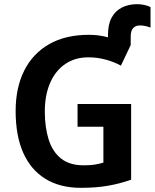

<svg xmlns="http://www.w3.org/2000/svg" viewBox="-20 -891 742 921"><path d="M638 -871Q658 -871 675.5 -866.5Q693 -862 702 -857V-759Q694 -762 680.5 -765.5Q667 -769 651 -769Q630 -769 618.5 -756Q607 -743 607 -716V-675L560 -576Q530 -593 489 -604.5Q448 -616 404 -616Q340 -616 293 -584Q246 -552 220.5 -493.5Q195 -435 195 -356Q195 -280 213.5 -221.5Q232 -163 273 -130.5Q314 -98 381 -98Q413 -98 435 -101.5Q457 -105 476 -111V-283H352V-392H609V-29Q555 -10 498 0Q441 10 368 10Q268 10 198 -33Q128 -76 91.5 -158Q55 -240 55 -358Q55 -470 96 -552Q137 -634 215.5 -679Q294 -724 406 -724Q430 -724 453 -721Q476 -718 498 -712V-724Q498 -774 515.5 -806.5Q533 -839 565 -855Q597 -871 638 -871Z"/></svg>

Font: Noto Sans Display SemiBold
Style: Regular
Weight: 600
Designer: Monotype Design Team
Foundry: Monotype Imaging Inc.
Version: Version 2.003